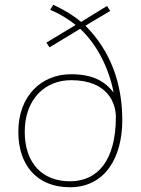

<svg xmlns="http://www.w3.org/2000/svg" viewBox="-20 -777 594 807"><path d="M204 -757 191 -736C231 -719 270 -695 298 -672L175 -598L188 -578L317 -656C390 -588 438 -487 457 -391H455C422 -433 373 -465 279 -465C152 -465 57 -372 57 -223C57 -83 135 10 274 10C423 10 494 -117 494 -272C494 -426 445 -563 339 -669L443 -731L430 -752L321 -685C291 -710 253 -734 204 -757ZM279 -440C433 -440 467 -343 467 -285C467 -109 395 -15 274 -15C160 -15 84 -89 84 -223C84 -360 169 -440 279 -440Z"/></svg>

Font: Noto Sans Gurmukhi UI Thin
Style: Regular
Weight: 100
Designer: Jelle Bosma - Monotype Design Team
Foundry: Monotype Imaging Inc.
Version: Version 2.004